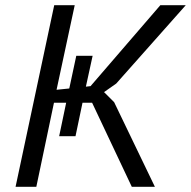

<svg xmlns="http://www.w3.org/2000/svg" viewBox="-20 -720 736 740"><path d="M235 -324H188L120 0H40L189 -700H268L198 -374L247 -379L274 -505H337L311 -386L329 -388L598 -700H696L428 -398L381 -365L420 -326L577 0H488L335 -324H298L271 -195H208Z"/></svg>

Font: PT Sans
Style: Italic
Weight: 400
Italic angle: -12°
Designer: A.Korolkova, O.Umpeleva, V.Yefimov
Foundry: ParaType Ltd
Version: Version 2.003W OFL